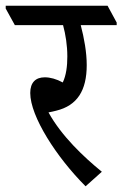

<svg xmlns="http://www.w3.org/2000/svg" viewBox="-57 -643 429 673"><path d="M243 10 300 -41C236 -93 158 -167 113 -249C123 -251 133 -253 140 -255C214 -273 247 -326 247 -415C247 -460 238 -509 226 -555H352V-564L320 -623H-37V-613L-5 -555H164C173 -522 179 -484 179 -445C179 -411 175 -379 163 -354C141 -366 119 -372 100 -372C68 -372 49 -354 49 -317C49 -235 141 -92 243 10Z"/></svg>

Font: Noto Serif Devanagari Condensed
Style: Regular
Weight: 400
Width: 3
Designer: Universal Thirst, Indian Type Foundry and the Monotype Design Team
Foundry: Monotype Imaging Inc.
Version: Version 2.004